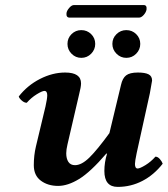

<svg xmlns="http://www.w3.org/2000/svg" viewBox="-20 -730 664 760"><path d="M403.8 -122.1H400.9Q337.9 -48.8 293.2 -21.5Q248.5 5.9 210 5.9Q169.4 5.9 141.6 -14.9Q113.8 -35.6 113.8 -76.2Q113.8 -114.7 122.1 -149.9L160.2 -309.1Q167 -339.8 167 -353Q167 -370.1 155.8 -370.1Q147 -370.1 125.2 -356.7Q103.5 -343.3 85.9 -323.2Q76.2 -323.2 66.4 -331.8Q56.6 -340.3 54.2 -348.1Q88.4 -392.1 138.2 -417.5Q188 -442.9 237.8 -442.9Q300.8 -442.9 300.8 -399.9Q300.8 -386.2 293 -356L247.1 -158.2Q242.2 -137.7 242.2 -123Q242.2 -102.1 250.7 -89.1Q259.3 -76.2 276.9 -76.2Q303.2 -76.2 334.2 -106.7Q365.2 -137.2 413.1 -203.1L459 -394Q464.8 -420.4 479.2 -431.6Q493.7 -442.9 525.9 -442.9Q554.2 -442.9 568.1 -435.8Q582 -428.7 582 -411.1Q582 -409.2 573.2 -360.8L521 -124Q514.2 -91.8 514.2 -81.1Q514.2 -63 524.9 -63Q533.7 -63 555.7 -76.4Q577.6 -89.8 595.2 -109.9Q604.5 -109.9 612.8 -100.3Q621.1 -90.8 624 -82Q589.4 -37.6 543.7 -13.9Q498 9.8 445.8 9.8Q393.1 9.8 393.1 -53.2Q393.1 -87.4 403.8 -122.1ZM424.8 -556.2Q424.8 -579.1 441.2 -595Q457.5 -610.8 480 -610.8Q502.9 -610.8 519 -595Q535.2 -579.1 535.2 -556.2Q535.2 -533.7 519 -517.3Q502.9 -501 480 -501Q457.5 -501 441.2 -517.3Q424.8 -533.7 424.8 -556.2ZM247.1 -556.2Q247.1 -579.1 263.2 -595Q279.3 -610.8 301.8 -610.8Q324.7 -610.8 340.8 -595Q356.9 -579.1 356.9 -556.2Q356.9 -533.7 340.8 -517.3Q324.7 -501 301.8 -501Q279.3 -501 263.2 -517.3Q247.1 -533.7 247.1 -556.2ZM529.8 -660.2H255.9Q241.2 -660.2 243.2 -678.2Q244.6 -688 254.2 -699Q263.7 -710 272.9 -710H548.8Q562 -710 560.1 -692.9Q558.6 -682.1 549.1 -671.1Q539.6 -660.2 529.8 -660.2Z"/></svg>

Font: Common Serif
Style: Bold Italic
Weight: 700
Italic angle: -12°
Designer: Philipp H. Poll, Khaled Hosny
Foundry: Stefan Peev, Context Ltd.
Version: Version 1.026